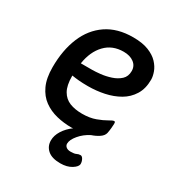

<svg xmlns="http://www.w3.org/2000/svg" viewBox="-170 -644 880 945"><g transform="rotate(30 269.5 -171.5)"><path d="M311 187Q263 187 239 166Q215 145 215 112Q215 84 232.5 56Q250 28 280 6Q276 7 271 7Q227 7 186 -3Q145 -13 112.5 -36.5Q80 -60 61 -101Q42 -142 42 -204Q42 -301 72.5 -374.5Q103 -448 163.5 -489Q224 -530 313 -530Q366 -530 401 -516Q436 -502 456 -480.5Q476 -459 484.5 -435.5Q493 -412 493 -393Q493 -342 471 -306.5Q449 -271 412.5 -250Q376 -229 331 -219.5Q286 -210 239 -210Q209 -210 187 -212Q165 -214 147 -217V-214Q147 -161 164 -131.5Q181 -102 211 -90Q241 -78 282 -78Q325 -78 357.5 -90Q390 -102 410 -114Q430 -126 437 -126Q440 -126 442 -124.5Q444 -123 444 -113Q444 -107 442.5 -90.5Q441 -74 438 -59Q434 -42 415.5 -29.5Q397 -17 373 -9Q339 8 315.5 36Q292 64 292 86Q292 97 301 104.5Q310 112 327 112Q348 112 357.5 107Q367 102 378 102Q387 102 393.5 114Q400 126 400 139Q400 155 374.5 171Q349 187 311 187ZM308 -445Q244 -445 204 -403Q164 -361 153 -290H217Q235 -290 263.5 -293Q292 -296 321 -305.5Q350 -315 369.5 -333Q389 -351 389 -382Q389 -411 366.5 -428Q344 -445 308 -445Z"/></g></svg>

Font: Asap Medium
Style: Italic
Weight: 500
Italic angle: -6°
Designer: Pablo Cosgaya
Foundry: Omnibus-Type
Version: Version 3.001; ttfautohint (v1.8.3)